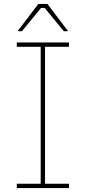

<svg xmlns="http://www.w3.org/2000/svg" viewBox="-20 -952 434 972"><path d="M69 -794 174 -932H220L325 -794H303L206 -912H188L91 -794ZM65 0V-22H186V-715H65V-737H329V-715H208V-22H329V0Z"/></svg>

Font: Tomorrow Thin
Style: Regular
Weight: 250
Designer: Tony de Marco, Monica Rizzolli
Foundry: Just in Type
Version: Version 2.002